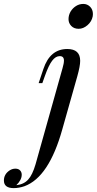

<svg xmlns="http://www.w3.org/2000/svg" viewBox="-168 -780 498 988"><path d="M-97.2 188Q-147.9 188 -147.9 148.9Q-147.9 116.2 -118.2 96.7Q-104.5 87.9 -88.9 87.9Q-73.2 87.9 -64.9 96.7Q-56.2 105.5 -56.2 119.1Q-56.2 146 -84 172.9Q-45.9 168.9 -23.4 144.5Q-1 120.1 15.1 64.9L153.8 -429.2Q161.1 -454.1 161.1 -468.3Q161.1 -491.2 139.6 -491.2Q118.2 -491.2 100.6 -467.8Q82.5 -444.3 63 -389.2L49.8 -352.1H30.8L55.2 -424.8Q89.4 -527.8 178.2 -527.8Q244.6 -527.8 244.6 -466.8Q244.6 -440.4 230 -388.2L152.8 -115.2Q84 131.8 -42 178.2Q-70.8 188 -97.2 188ZM295.9 -745.1Q310.1 -730.5 310.1 -707.5Q310.1 -703.6 309.1 -695.8Q303.7 -668.9 282.2 -650.4Q260.7 -631.8 236.8 -631.8Q212.9 -631.8 198.7 -646.5Q184.6 -661.1 184.6 -681.6Q184.6 -702.1 195.3 -720.7Q206.1 -738.3 223.1 -749Q240.2 -759.8 260.7 -759.8Q281.2 -759.8 295.9 -745.1Z"/></svg>

Font: PlayfairDisplay-Italic
Style: Italic
Weight: 400
Italic angle: -14°
Designer: Claus Eggers Sørensen
Foundry: Claus Eggers Sørensen
Version: Version 1.002;PS 001.002;hotconv 1.0.70;makeotf.lib2.5.58329